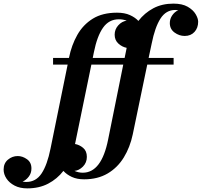

<svg xmlns="http://www.w3.org/2000/svg" viewBox="-214 -780 1114 1060"><path d="M79 -460H166.5L167 -461.5Q181 -531 212.8 -587.2Q244.5 -643.5 298.2 -676.8Q352 -710 432 -710Q474 -710 503.2 -696.8Q532.5 -683.5 550 -664.5Q584 -708.5 632.2 -734.2Q680.5 -760 743.5 -760Q792 -760 822 -742.8Q852 -725.5 866 -702Q880 -678.5 880 -660Q880 -626 859.8 -603.8Q839.5 -581.5 805.5 -581.5Q775.5 -581.5 749.5 -600.5Q723.5 -619.5 723.5 -652.5Q723.5 -676 736.8 -695.2Q750 -714.5 770 -723.5Q761.5 -725 753.5 -725Q702.5 -725 672 -677.5Q641.5 -630 623.5 -540L606.5 -460H744.5V-423.5H599L519 -38.5Q504 33 469.5 89.2Q435 145.5 380.2 177.8Q325.5 210 250.5 210Q211 210 182.5 196.8Q154 183.5 136 163.5Q101.5 208 51.8 234Q2 260 -63.5 260Q-104 260 -133.2 244.8Q-162.5 229.5 -178.2 205.8Q-194 182 -194 156Q-194 121.5 -170.2 101.5Q-146.5 81.5 -116 81.5Q-89.5 81.5 -64.8 99.2Q-40 117 -40.5 151Q-40.5 176 -55.2 195.2Q-70 214.5 -89.5 222.5Q-78.5 224.5 -68.5 224.5Q-15.5 224.5 15.8 177.2Q47 130 65 40L159.5 -423.5H79ZM304 -490 298 -460H474L484.5 -511.5Q484.5 -514 485 -516Q459.5 -521 439.2 -539.8Q419 -558.5 419 -588.5Q419 -618 438.8 -640Q458.5 -662 485.5 -666Q465 -673.5 442 -673.5Q387.5 -673.5 354.8 -627Q322 -580.5 304 -490ZM265.5 86Q265.5 118 243.8 139.8Q222 161.5 197 163.5Q219.5 173.5 243 173.5Q346.5 173.5 383 -10L466.5 -423.5H290.5L201 11.5Q200.5 13.5 200 15Q224 19 244.8 36.2Q265.5 53.5 265.5 86Z"/></svg>

Font: Bodoni* 06pt
Style: Bold Italic
Weight: 700
Italic angle: -13°
Version: Version 2.3